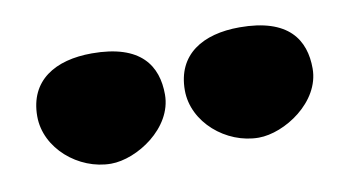

<svg xmlns="http://www.w3.org/2000/svg" viewBox="-35 -863 584 319"><g transform="rotate(-10 256.5 -704.0)"><path d="M380.9 -611.3C424.3 -611.3 488.8 -652.3 488.8 -709C488.8 -757.3 463.9 -797.4 380.9 -797.4C318.8 -797.4 273.4 -770.5 273.4 -710C273.4 -655.8 326.2 -611.3 380.9 -611.3ZM131.8 -611.3C175.3 -611.3 239.7 -652.3 239.7 -709C239.7 -757.3 214.8 -797.4 131.8 -797.4C69.8 -797.4 24.4 -770.5 24.4 -710C24.4 -655.8 77.1 -611.3 131.8 -611.3Z"/></g></svg>

Font: Kavoon
Style: Regular
Weight: 400
Designer: Viktoriya Grabowska
Foundry: Viktoriya Grabowska
Version: Version 1.002